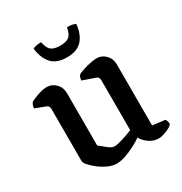

<svg xmlns="http://www.w3.org/2000/svg" viewBox="-167 -829 902 954"><g transform="rotate(-30 284.0 -351.5)"><path d="M230 4Q206 4 180.5 -7.5Q155 -19 133 -36Q111 -53 97 -69Q83 -85 83 -94V-392Q83 -400 80 -407Q77 -414 68 -417L9 -440Q10 -452 14 -460.5Q18 -469 22 -472Q38 -481 66.5 -490.5Q95 -500 116 -500Q146 -500 167.5 -478Q189 -456 189 -423V-123Q204 -111 225.5 -93.5Q247 -76 262 -76Q278 -76 309 -85.5Q340 -95 369 -107V-392Q369 -400 366 -407Q363 -414 354 -417L282 -442Q283 -454 286.5 -461.5Q290 -469 293 -472Q304 -478 324 -484.5Q344 -491 366 -495.5Q388 -500 402 -500Q432 -500 453.5 -478Q475 -456 475 -423V-73L546 -64Q549 -61 552 -53.5Q555 -46 555 -36Q550 -27 535 -19Q520 -11 502.5 -5.5Q485 0 473 0Q444 0 419 -17Q394 -34 382 -57Q362 -43 335 -29Q308 -15 280 -5.5Q252 4 230 4ZM279 -577Q219 -577 190.5 -610Q162 -643 156 -698Q161 -701 174.5 -704Q188 -707 204 -707Q211 -670 228 -657Q245 -644 279 -644Q313 -644 329.5 -657Q346 -670 353 -707Q373 -707 385 -704Q397 -701 401 -698Q396 -643 367.5 -610Q339 -577 279 -577Z"/></g></svg>

Font: Texturina 72pt SemiBold
Style: Regular
Weight: 600
Designer: Guillermo Torres Carreño
Foundry: Omnibus-Type
Version: Version 1.002; ttfautohint (v1.8.3)